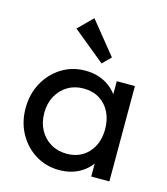

<svg xmlns="http://www.w3.org/2000/svg" viewBox="-112 -827 805 924"><g transform="rotate(15 291.0 -365.0)"><path d="M268.2 10Q202.5 10 149.8 -22.6Q97 -55.2 66.4 -111.1Q35.8 -167 35.8 -236.5Q35.8 -306.8 66.4 -362.8Q97 -418.8 149.6 -451.9Q202.2 -485 267.8 -485Q322.2 -485 364.8 -462.5Q407.2 -440 433.1 -400.2Q459 -360.5 461.8 -309V-166.2Q458.8 -114.8 433.2 -74.9Q407.8 -35 365.1 -12.5Q322.5 10 268.2 10ZM282.8 -75.2Q350 -75.2 390.9 -120.4Q431.8 -165.5 431.8 -237.2Q431.8 -285.5 413.1 -322.1Q394.5 -358.8 360.9 -379.2Q327.2 -399.8 282.2 -399.8Q237.2 -399.8 202.8 -379Q168.2 -358.2 148.4 -321.6Q128.5 -285 128.5 -237.5Q128.5 -190 148.4 -153.4Q168.2 -116.8 203 -96Q237.8 -75.2 282.8 -75.2ZM426.2 0V-127.5L442.8 -243.8L426.2 -358.5V-475H516.5V0ZM333.2 -538.5 173.2 -669.5 243.8 -740 374 -579.2Z"/></g></svg>

Font: Outfit Thin
Style: Regular
Weight: 100
Designer: Rodrigo Fuenzalida
Foundry: fragTYPE
Version: Version 1.100;gftools[0.9.27]